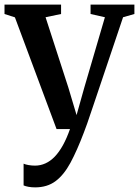

<svg xmlns="http://www.w3.org/2000/svg" viewBox="-22 -558 602 830"><path d="M130 252Q114 252 100.8 249.5Q87.5 247 80 243.5V149.5Q87 153 101 155.5Q115 158 129.5 158Q153 158 174.5 148.2Q196 138.5 214.8 119Q233.5 99.5 250 69.8Q266.5 40 280.5 0H222.5L42.5 -483L-2.5 -497.5V-538H242V-497.5L175 -483.5L273.5 -179.5L309 -60.5L342 -178L431.5 -483.5L369.5 -497.5V-538H559V-497.5L510 -483.5Q484.5 -408 461 -338Q437.5 -268 417.2 -208Q397 -148 381.2 -101.2Q365.5 -54.5 355 -24.2Q344.5 6 340.5 15Q311 93 282.5 145.8Q254 198.5 218 225.2Q182 252 130 252Z"/></svg>

Font: Merriweather 60pt SemiBold
Style: Regular
Weight: 600
Version: Version 2.100